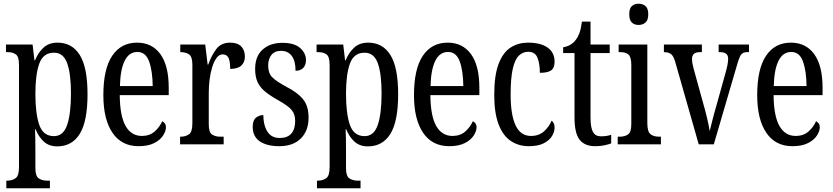

<svg xmlns="http://www.w3.org/2000/svg" viewBox="-20 -775 4475 1031"><path d="M14 236V195H20Q44 195 63 182.5Q82 170 82 123V-427Q82 -471 65 -483Q48 -495 22 -495H12V-536H155L165 -451H168Q185 -493 214 -519.5Q243 -546 289 -546Q367 -546 408.5 -479.5Q450 -413 450 -269Q450 -124 408.5 -56.5Q367 11 287 11Q244 11 216 -14Q188 -39 171 -81H168Q169 -59 169.5 -30.5Q170 -2 170 33V128Q170 172 189 183.5Q208 195 231 195H248V236ZM270 -44Q320 -44 340.5 -104Q361 -164 361 -273Q361 -380 340.5 -436Q320 -492 270 -492Q212 -492 191 -433.5Q170 -375 170 -272Q170 -164 191 -104Q212 -44 270 -44Z M724 10Q633 10 584 -62Q535 -134 535 -264Q535 -405 582.5 -475.5Q630 -546 716 -546Q796 -546 841 -484.5Q886 -423 886 -304V-264H623Q624 -152 654.5 -98.5Q685 -45 742 -45Q783 -45 810 -68.5Q837 -92 851 -124Q859 -120 865 -112.5Q871 -105 871 -91Q871 -71 855.5 -47Q840 -23 807.5 -6.5Q775 10 724 10ZM800 -313Q799 -395 780.5 -445.5Q762 -496 718 -496Q673 -496 649.5 -448.5Q626 -401 624 -313Z M947 0V-41H950Q976 -41 994.5 -53.5Q1013 -66 1013 -113V-427Q1013 -471 995 -483Q977 -495 951 -495H948V-536H1082L1095 -428H1098Q1115 -476 1141 -511Q1167 -546 1216 -546Q1256 -546 1275.5 -525.5Q1295 -505 1295 -471Q1295 -441 1276 -423Q1257 -405 1216 -405Q1216 -446 1207 -464.5Q1198 -483 1175 -483Q1157 -483 1143 -464Q1129 -445 1119.5 -414.5Q1110 -384 1105.5 -347.5Q1101 -311 1101 -276V-108Q1101 -64 1119 -52.5Q1137 -41 1162 -41H1181V0Z M1480 10Q1413 10 1375 -16Q1337 -42 1337 -94Q1337 -129 1354.5 -143Q1372 -157 1394 -157Q1394 -104 1415.5 -69Q1437 -34 1482 -34Q1524 -34 1544.5 -58Q1565 -82 1565 -125Q1565 -162 1546 -184.5Q1527 -207 1477 -235Q1432 -260 1404 -283Q1376 -306 1363 -334.5Q1350 -363 1350 -405Q1350 -473 1390.5 -509Q1431 -545 1496 -545Q1560 -545 1591.5 -517.5Q1623 -490 1623 -452Q1623 -426 1608.5 -410.5Q1594 -395 1567 -395Q1567 -448 1546.5 -475Q1526 -502 1489 -502Q1455 -502 1437.5 -480Q1420 -458 1420 -423Q1420 -382 1442 -360Q1464 -338 1516 -310Q1577 -279 1607 -242.5Q1637 -206 1637 -143Q1637 -73 1595.5 -31.5Q1554 10 1480 10Z M1682 236V195H1688Q1712 195 1731 182.5Q1750 170 1750 123V-427Q1750 -471 1733 -483Q1716 -495 1690 -495H1680V-536H1823L1833 -451H1836Q1853 -493 1882 -519.5Q1911 -546 1957 -546Q2035 -546 2076.5 -479.5Q2118 -413 2118 -269Q2118 -124 2076.5 -56.5Q2035 11 1955 11Q1912 11 1884 -14Q1856 -39 1839 -81H1836Q1837 -59 1837.5 -30.5Q1838 -2 1838 33V128Q1838 172 1857 183.5Q1876 195 1899 195H1916V236ZM1938 -44Q1988 -44 2008.5 -104Q2029 -164 2029 -273Q2029 -380 2008.5 -436Q1988 -492 1938 -492Q1880 -492 1859 -433.5Q1838 -375 1838 -272Q1838 -164 1859 -104Q1880 -44 1938 -44Z M2392 10Q2301 10 2252 -62Q2203 -134 2203 -264Q2203 -405 2250.5 -475.5Q2298 -546 2384 -546Q2464 -546 2509 -484.5Q2554 -423 2554 -304V-264H2291Q2292 -152 2322.5 -98.5Q2353 -45 2410 -45Q2451 -45 2478 -68.5Q2505 -92 2519 -124Q2527 -120 2533 -112.5Q2539 -105 2539 -91Q2539 -71 2523.5 -47Q2508 -23 2475.5 -6.5Q2443 10 2392 10ZM2468 -313Q2467 -395 2448.5 -445.5Q2430 -496 2386 -496Q2341 -496 2317.5 -448.5Q2294 -401 2292 -313Z M2819 10Q2765 10 2723 -18Q2681 -46 2657.5 -107Q2634 -168 2634 -265Q2634 -372 2658 -433.5Q2682 -495 2723 -520.5Q2764 -546 2815 -546Q2883 -546 2920.5 -519.5Q2958 -493 2958 -444Q2958 -410 2939.5 -397Q2921 -384 2879 -384Q2879 -431 2866.5 -464Q2854 -497 2816 -497Q2788 -497 2766.5 -476.5Q2745 -456 2733.5 -406Q2722 -356 2722 -266Q2722 -159 2748.5 -102Q2775 -45 2831 -45Q2874 -45 2901.5 -70Q2929 -95 2942 -127Q2950 -121 2954 -112Q2958 -103 2958 -89Q2958 -68 2944.5 -45Q2931 -22 2900.5 -6Q2870 10 2819 10Z M3176 10Q3120 10 3092.5 -24.5Q3065 -59 3065 -145V-490H3004V-521Q3048 -529 3071 -560Q3083 -575 3091 -596Q3099 -617 3105 -659H3151V-536H3254V-490H3151V-144Q3151 -90 3164 -66.5Q3177 -43 3206 -43Q3223 -43 3236 -45Q3249 -47 3262 -51V-5Q3249 0 3227 5Q3205 10 3176 10Z M3409 -641Q3387 -641 3373 -654Q3359 -667 3359 -698Q3359 -730 3373 -742.5Q3387 -755 3409 -755Q3431 -755 3446 -742.5Q3461 -730 3461 -698Q3461 -667 3446 -654Q3431 -641 3409 -641ZM3297 0V-41H3307Q3336 -41 3353 -53.5Q3370 -66 3370 -110V-425Q3370 -469 3355 -482Q3340 -495 3312 -495H3302V-536H3456V-115Q3456 -68 3473 -54.5Q3490 -41 3519 -41H3529V0Z M3606 -442Q3597 -474 3583.5 -484.5Q3570 -495 3545 -495V-536H3749V-495H3738Q3716 -495 3706 -485.5Q3696 -476 3696 -459Q3696 -446 3698.5 -432.5Q3701 -419 3705 -405L3756 -220Q3767 -183 3777 -140Q3787 -97 3791 -71Q3796 -91 3805 -127.5Q3814 -164 3827 -208L3876 -384Q3890 -432 3890 -460Q3890 -495 3847 -495H3839V-536H4002V-495H3991Q3968 -495 3958 -479.5Q3948 -464 3935 -417L3813 0H3732Z M4235 10Q4144 10 4095 -62Q4046 -134 4046 -264Q4046 -405 4093.5 -475.5Q4141 -546 4227 -546Q4307 -546 4352 -484.5Q4397 -423 4397 -304V-264H4134Q4135 -152 4165.5 -98.5Q4196 -45 4253 -45Q4294 -45 4321 -68.5Q4348 -92 4362 -124Q4370 -120 4376 -112.5Q4382 -105 4382 -91Q4382 -71 4366.5 -47Q4351 -23 4318.5 -6.5Q4286 10 4235 10ZM4311 -313Q4310 -395 4291.5 -445.5Q4273 -496 4229 -496Q4184 -496 4160.5 -448.5Q4137 -401 4135 -313Z"/></svg>

Font: Noto Serif Ethiopic ExtraCondensed
Style: Regular
Weight: 400
Width: 2
Designer: Monotype Design Team
Foundry: Monotype Imaging Inc.
Version: Version 2.102; ttfautohint (v1.8.4.7-5d5b)